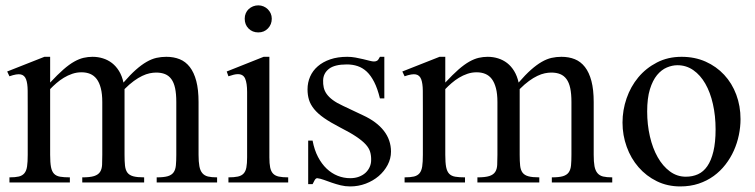

<svg xmlns="http://www.w3.org/2000/svg" viewBox="-20 -668 2766 703"><path d="M553.7 0V-18.6Q580.1 -18.6 594.5 -22.9Q608.9 -27.3 615.7 -37.1Q622.6 -46.9 624 -62.7Q625.5 -78.6 625.5 -101.1V-294.4Q625.5 -324.7 621.1 -345.2Q616.7 -365.7 607.4 -378.4Q598.1 -391.1 584.2 -396.7Q570.3 -402.3 551.8 -402.3Q541 -402.3 528.1 -399.7Q515.1 -397 500.7 -390.1Q486.3 -383.3 470.2 -371.6Q454.1 -359.9 436 -341.8V-101.1Q436 -77.1 437.7 -61.3Q439.5 -45.4 446.5 -35.9Q453.6 -26.4 468 -22.5Q482.4 -18.6 507.8 -18.6V0H281.2V-18.6Q309.6 -18.6 324.7 -23.4Q339.8 -28.3 346.4 -38.6Q353 -48.8 353.8 -64.5Q354.5 -80.1 354.5 -101.1V-294.4Q354.5 -324.2 349.1 -345Q343.8 -365.7 334 -378.7Q324.2 -391.6 310.1 -397.5Q295.9 -403.3 278.3 -403.3Q260.7 -403.3 244.4 -397.7Q228 -392.1 213.6 -383.3Q199.2 -374.5 186.5 -363.5Q173.8 -352.5 163.6 -341.8V-101.1Q163.6 -72.8 166.7 -56.4Q169.9 -40 178 -31.7Q186 -23.4 200.2 -21Q214.4 -18.6 235.8 -18.6V0H14.6V-18.6Q36.1 -18.6 49.1 -21.7Q62 -24.9 69.3 -33.7Q76.7 -42.5 79.1 -58.6Q81.5 -74.7 81.5 -101.1V-272.5Q81.5 -309.6 81.3 -336.2Q81.1 -362.8 75.4 -377.7Q69.8 -392.6 55.9 -395.5Q42 -398.4 14.6 -388.7L6.3 -406.2L142.6 -460H163.6V-365.7Q190.9 -395 212.2 -413.6Q233.4 -432.1 251.7 -442.4Q270 -452.6 286.1 -456.3Q302.2 -460 318.8 -460Q338.9 -460 356.9 -454.3Q375 -448.7 389.9 -437.3Q404.8 -425.8 415.8 -408Q426.8 -390.1 432.1 -365.7Q457 -394.5 477.5 -412.6Q498 -430.7 516.6 -441.4Q535.2 -452.1 552.7 -456.1Q570.3 -460 588.9 -460Q616.2 -460 637.9 -451.2Q659.7 -442.4 675 -422.6Q690.4 -402.8 698.7 -371.3Q707 -339.8 707 -294.4V-101.1Q707 -75.7 710 -59.6Q712.9 -43.5 720.7 -34.2Q728.5 -24.9 741.5 -21.7Q754.4 -18.6 774.9 -18.6V0Z M975.1 -599.6Q975.1 -578.6 961.2 -564Q947.3 -549.3 925.8 -549.3Q904.3 -549.3 890.1 -563.5Q876 -577.6 876 -599.6Q876 -610.4 879.9 -619.4Q883.8 -628.4 890.6 -634.8Q897.5 -641.1 906.5 -644.8Q915.5 -648.4 925.8 -648.4Q936 -648.4 945.1 -644.5Q954.1 -640.6 960.7 -634Q967.3 -627.4 971.2 -618.7Q975.1 -609.9 975.1 -599.6ZM816.4 0V-18.6Q837.4 -18.6 850.8 -21.5Q864.3 -24.4 871.8 -32.5Q879.4 -40.5 882.1 -54.9Q884.8 -69.3 884.8 -91.8V-331.1Q884.8 -363.3 877.7 -379.9Q870.6 -396.5 851.1 -396.5Q844.2 -396.5 835.9 -394.5Q827.6 -392.6 816.4 -388.7L810.1 -406.2L945.3 -460H966.3V-91.8Q966.3 -69.3 969.2 -54.9Q972.2 -40.5 979.7 -32.5Q987.3 -24.4 1000.7 -21.5Q1014.2 -18.6 1035.2 -18.6V0Z M1411.6 -112.8Q1411.6 -87.4 1399.4 -64.2Q1387.2 -41 1366.7 -23.4Q1346.2 -5.9 1319.1 4.4Q1292 14.6 1262.2 14.6Q1244.1 14.6 1227.3 10.5Q1210.4 6.3 1195.1 1Q1179.7 -4.4 1166.3 -9.3Q1152.8 -14.2 1141.6 -15.6Q1136.2 -15.6 1131.8 -7.8Q1127.4 0 1124.5 6.3H1108.4V-153.3H1124.5Q1130.9 -119.1 1144.3 -93.5Q1157.7 -67.9 1176 -50.5Q1194.3 -33.2 1216.3 -24.4Q1238.3 -15.6 1262.2 -15.6Q1280.3 -15.6 1294.4 -21Q1308.6 -26.4 1318.4 -35.4Q1328.1 -44.4 1333.5 -56.4Q1338.9 -68.4 1338.9 -81.5Q1339.4 -98.1 1335.2 -112.1Q1331.1 -126 1318.8 -139.4Q1306.6 -152.8 1284.4 -167.7Q1262.2 -182.6 1225.6 -201.2Q1189.9 -219.7 1166.7 -235.8Q1143.6 -252 1130.1 -268.6Q1116.7 -285.2 1111.3 -302.7Q1106 -320.3 1106 -340.8Q1106 -365.7 1115.5 -387.5Q1125 -409.2 1143.6 -425.3Q1162.1 -441.4 1189.2 -450.7Q1216.3 -460 1251.5 -460Q1266.6 -460 1281.5 -457.3Q1296.4 -454.6 1309.6 -451.4Q1322.8 -448.2 1333 -445.6Q1343.3 -442.9 1349.1 -442.9Q1356 -442.9 1360.6 -445.6Q1365.2 -448.2 1371.1 -460H1387.2V-307.6H1371.1Q1362.3 -343.8 1350.1 -367.7Q1337.9 -391.6 1322.8 -405.8Q1307.6 -419.9 1289.3 -426Q1271 -432.1 1250 -432.1Q1205.1 -432.1 1184.3 -415.8Q1163.6 -399.4 1163.1 -373.5Q1162.6 -360.4 1165.3 -347.9Q1168 -335.4 1176 -324Q1184.1 -312.5 1198.5 -301.8Q1212.9 -291 1236.3 -280.3L1308.6 -246.1Q1359.4 -222.7 1385.5 -189Q1411.6 -155.3 1411.6 -112.8Z M2000.5 0V-18.6Q2026.9 -18.6 2041.3 -22.9Q2055.7 -27.3 2062.5 -37.1Q2069.3 -46.9 2070.8 -62.7Q2072.3 -78.6 2072.3 -101.1V-294.4Q2072.3 -324.7 2067.9 -345.2Q2063.5 -365.7 2054.2 -378.4Q2044.9 -391.1 2031 -396.7Q2017.1 -402.3 1998.5 -402.3Q1987.8 -402.3 1974.9 -399.7Q1961.9 -397 1947.5 -390.1Q1933.1 -383.3 1917 -371.6Q1900.9 -359.9 1882.8 -341.8V-101.1Q1882.8 -77.1 1884.5 -61.3Q1886.2 -45.4 1893.3 -35.9Q1900.4 -26.4 1914.8 -22.5Q1929.2 -18.6 1954.6 -18.6V0H1728V-18.6Q1756.3 -18.6 1771.5 -23.4Q1786.6 -28.3 1793.2 -38.6Q1799.8 -48.8 1800.5 -64.5Q1801.3 -80.1 1801.3 -101.1V-294.4Q1801.3 -324.2 1795.9 -345Q1790.5 -365.7 1780.8 -378.7Q1771 -391.6 1756.8 -397.5Q1742.7 -403.3 1725.1 -403.3Q1707.5 -403.3 1691.2 -397.7Q1674.8 -392.1 1660.4 -383.3Q1646 -374.5 1633.3 -363.5Q1620.6 -352.5 1610.4 -341.8V-101.1Q1610.4 -72.8 1613.5 -56.4Q1616.7 -40 1624.8 -31.7Q1632.8 -23.4 1647 -21Q1661.1 -18.6 1682.6 -18.6V0H1461.4V-18.6Q1482.9 -18.6 1495.8 -21.7Q1508.8 -24.9 1516.1 -33.7Q1523.4 -42.5 1525.9 -58.6Q1528.3 -74.7 1528.3 -101.1V-272.5Q1528.3 -309.6 1528.1 -336.2Q1527.8 -362.8 1522.2 -377.7Q1516.6 -392.6 1502.7 -395.5Q1488.8 -398.4 1461.4 -388.7L1453.1 -406.2L1589.4 -460H1610.4V-365.7Q1637.7 -395 1658.9 -413.6Q1680.2 -432.1 1698.5 -442.4Q1716.8 -452.6 1732.9 -456.3Q1749 -460 1765.6 -460Q1785.6 -460 1803.7 -454.3Q1821.8 -448.7 1836.7 -437.3Q1851.6 -425.8 1862.5 -408Q1873.5 -390.1 1878.9 -365.7Q1903.8 -394.5 1924.3 -412.6Q1944.8 -430.7 1963.4 -441.4Q1981.9 -452.1 1999.5 -456.1Q2017.1 -460 2035.6 -460Q2063 -460 2084.7 -451.2Q2106.4 -442.4 2121.8 -422.6Q2137.2 -402.8 2145.5 -371.3Q2153.8 -339.8 2153.8 -294.4V-101.1Q2153.8 -75.7 2156.7 -59.6Q2159.7 -43.5 2167.5 -34.2Q2175.3 -24.9 2188.2 -21.7Q2201.2 -18.6 2221.7 -18.6V0Z M2691.4 -231.9Q2691.4 -203.1 2685.3 -173.6Q2679.2 -144 2667 -116.7Q2654.8 -89.4 2636.2 -65.4Q2617.7 -41.5 2593.3 -23.7Q2568.8 -5.9 2538.1 4.4Q2507.3 14.6 2470.7 14.6Q2423.8 14.6 2385 -4.4Q2346.2 -23.4 2318.1 -55.7Q2290 -87.9 2274.7 -130.4Q2259.3 -172.9 2259.3 -219.2Q2259.3 -264.6 2274.2 -307.9Q2289.1 -351.1 2317.1 -384.8Q2345.2 -418.5 2385.3 -439.2Q2425.3 -460 2475.6 -460Q2523.9 -460 2563.5 -442.4Q2603 -424.8 2631.6 -394Q2660.2 -363.3 2675.8 -321.5Q2691.4 -279.8 2691.4 -231.9ZM2600.1 -194.3Q2600.1 -244.1 2590.3 -287.1Q2580.6 -330.1 2562.5 -361.6Q2544.4 -393.1 2518.6 -411.1Q2492.7 -429.2 2460.4 -429.2Q2441.4 -429.2 2421.6 -420.9Q2401.9 -412.6 2385.7 -393.1Q2369.6 -373.5 2359.6 -341.1Q2349.6 -308.6 2349.6 -259.8Q2349.6 -211.9 2359.6 -168.5Q2369.6 -125 2388.2 -92.3Q2406.7 -59.6 2432.9 -40.3Q2459 -21 2491.2 -21Q2515.6 -21 2535.6 -30Q2555.7 -39.1 2569.8 -59.6Q2584 -80.1 2592 -113.3Q2600.1 -146.5 2600.1 -194.3Z"/></svg>

Font: Goda
Style: Regular
Weight: 400
Version: 1.0.5